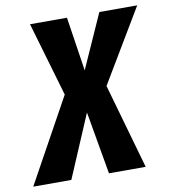

<svg xmlns="http://www.w3.org/2000/svg" viewBox="-123 -761 736 829"><g transform="rotate(-10 245.0 -346.5)"><path d="M534 -693 343 -373 449 0H288L240 -275L123 0H-44L159 -368L64 -693H226L262 -456L368 -693Z"/></g></svg>

Font: Fira Sans Extra Condensed
Style: Bold Italic
Weight: 700
Width: 3
Italic angle: -8°
Designer: Carrois Corporate & Edenspiekermann AG
Foundry: Carrois Corporate GbR & Edenspiekermann AG
Version: Version 4.203